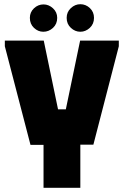

<svg xmlns="http://www.w3.org/2000/svg" viewBox="-20 -893 589 913"><path d="M3 -700H188L256 -373H293L361 -700H545V-673L424 -205H362V0H187V-204H125L3 -673ZM186 -742Q161 -742 141.5 -760.5Q122 -779 122 -808Q122 -835 141.5 -853.5Q161 -872 187 -872Q212 -872 232 -853.5Q252 -835 252 -808Q252 -779 232 -760.5Q212 -742 186 -742ZM362 -742Q337 -742 317 -760.5Q297 -779 297 -808Q297 -836 317 -854.5Q337 -873 362 -873Q388 -873 407.5 -854.5Q427 -836 427 -808Q427 -779 407 -760.5Q387 -742 362 -742Z"/></svg>

Font: Phudu Light ExtraBold
Style: Regular
Weight: 800
Version: Version 1.005;gftools[0.9.23]